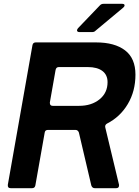

<svg xmlns="http://www.w3.org/2000/svg" viewBox="-20 -985 729 1005"><path d="M36 0Q19 0 21 -18L150 -749Q153 -763 167 -763H483Q580 -763 634.5 -721.5Q689 -680 689 -594Q689 -508 649 -440.5Q609 -373 540 -338Q528 -331 531 -318L603 -18V-14Q603 0 588 0H476Q463 0 458 -14L393 -291Q388 -305 375 -305H231Q216 -305 214 -291L165 -14Q162 0 148 0ZM241 -449V-446Q241 -431 256 -431H394Q459 -431 501 -465Q543 -499 543 -555Q543 -593 516 -613.5Q489 -634 439 -634H288Q274 -634 271 -619ZM396 -817Q390 -817 386.5 -819.5Q383 -822 383 -826Q383 -830 388 -837L503 -957Q510 -965 522 -965H619Q632 -965 632 -957Q632 -951 625 -945L481 -825Q474 -817 462 -817Z"/></svg>

Font: Open Sauce Two
Style: Bold Italic
Weight: 700
Italic angle: -10°
Designer: Alfredo Marco Pradil
Foundry: Creative Sauce Fz LLC
Version: Version 1.477